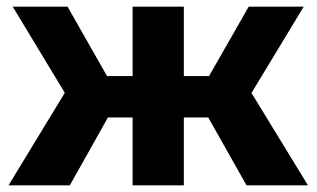

<svg xmlns="http://www.w3.org/2000/svg" viewBox="-20 -558 953 578"><path d="M722.2 0 578.6 -254.6 705.1 -330.5 907.1 0ZM5.6 0 206.7 -330.5 333.1 -254.6 190.2 0ZM191.5 -251.4 18.4 -537.9H183.4L337.3 -267.2ZM238.8 -204.3V-329.1H424.9V-204.3ZM379.2 0V-537.9H533.4V0ZM487.3 -204.3V-329.1H674V-204.3ZM720.9 -251.4 574 -267.2 728.7 -537.9H894.3Z"/></svg>

Font: Montserrat Thin
Style: Regular
Weight: 100
Designer: Julieta Ulanovsky
Foundry: Julieta Ulanovsky
Version: Version 9.000